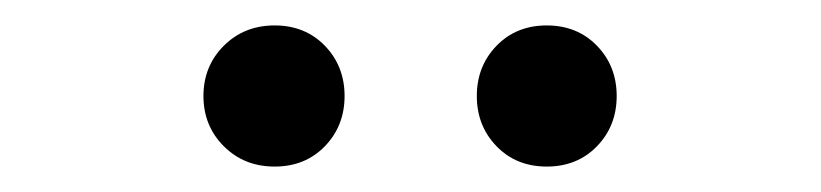

<svg xmlns="http://www.w3.org/2000/svg" viewBox="-20 -787 646 151"><path d="M235.5 -672Q220 -656 196 -656Q172 -656 156 -672Q140 -688 140 -711.5Q140 -735 156 -751Q172 -767 196 -767Q220 -767 235.5 -751Q251 -735 251 -711.5Q251 -688 235.5 -672ZM449.5 -672Q434 -656 410 -656Q386 -656 370.5 -672Q355 -688 355 -711.5Q355 -735 370.5 -751Q386 -767 410 -767Q434 -767 449.5 -751Q465 -735 465 -711.5Q465 -688 449.5 -672Z"/></svg>

Font: Raw Maruko Gothic CJK TC
Style: Regular
Weight: 400
Version: Version 1.001